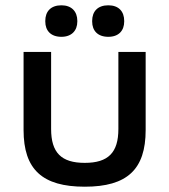

<svg xmlns="http://www.w3.org/2000/svg" viewBox="-20 -696 640 725"><path d="M69 -205C69 -56 140 9 300 9C460 9 530 -56 530 -205V-500H427V-209C427 -120 389 -81 300 -81C211 -81 173 -120 173 -209V-500H69ZM151 -615C151 -580 172 -557 212 -557C250 -557 272 -580 272 -615V-617C272 -653 250 -676 212 -676C172 -676 151 -653 151 -617ZM328 -615C328 -580 349 -557 389 -557C428 -557 449 -580 449 -615V-617C449 -653 428 -676 389 -676C349 -676 328 -653 328 -617Z"/></svg>

Font: LT Wave Mono Medium
Style: Regular
Weight: 500
Designer: Daniel Lyons
Version: Version 2.5 (Glyphs App)